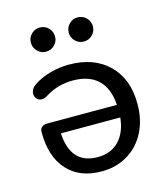

<svg xmlns="http://www.w3.org/2000/svg" viewBox="-106 -775 760 868"><g transform="rotate(-15 274.0 -341.5)"><path d="M46 -233Q46 -264 84 -264H407Q402 -342 360 -382Q318 -422 242 -422Q171 -422 113 -385Q98 -376 86 -376Q72 -376 63 -386Q54 -396 54 -410Q54 -420 60 -430.5Q66 -441 77 -448Q109 -471 154.5 -483.5Q200 -496 243 -496Q361 -496 429.5 -428.5Q498 -361 498 -245Q498 -170 468.5 -112.5Q439 -55 385.5 -23Q332 9 264 9Q161 9 103.5 -54.5Q46 -118 46 -233ZM263 -58Q325 -58 362.5 -97Q400 -136 407 -205H129Q137 -58 263 -58ZM104 -635Q104 -659 120.5 -675.5Q137 -692 160 -692Q184 -692 200.5 -675.5Q217 -659 217 -635Q217 -612 200.5 -595.5Q184 -579 160 -579Q137 -579 120.5 -595.5Q104 -612 104 -635ZM281 -635Q281 -659 297.5 -675.5Q314 -692 337 -692Q361 -692 377.5 -675.5Q394 -659 394 -635Q394 -612 377.5 -595.5Q361 -579 337 -579Q314 -579 297.5 -595.5Q281 -612 281 -635Z"/></g></svg>

Font: SN Pro
Style: Regular
Weight: 400
Designer: Tobias Whetton
Foundry: Supernotes
Version: Version 1.003